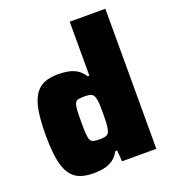

<svg xmlns="http://www.w3.org/2000/svg" viewBox="-136 -846 857 957"><g transform="rotate(-20 292.0 -367.5)"><path d="M197 8Q155 8 124.5 -4Q94 -16 74.5 -45Q55 -74 46 -125Q37 -176 37 -253Q37 -331 46 -382Q55 -433 75 -463Q95 -493 125.5 -505Q156 -517 198 -517Q226 -517 250.5 -512.5Q275 -508 296 -495.5Q317 -483 334 -457H343V-743H532V0H350L346 -59H336Q321 -31 299 -16.5Q277 -2 251 3Q225 8 197 8ZM285 -141Q310 -141 321.5 -147Q333 -153 337 -171Q341 -187 342 -207.5Q343 -228 343 -255Q343 -282 342.5 -301.5Q342 -321 338 -335Q334 -356 322 -362Q310 -368 285 -368Q263 -368 251.5 -365.5Q240 -363 234.5 -352Q229 -341 227.5 -318Q226 -295 226 -255Q226 -215 227.5 -191.5Q229 -168 234.5 -157.5Q240 -147 251.5 -144Q263 -141 285 -141Z"/></g></svg>

Font: Saira Thin ExtraBold
Style: Regular
Weight: 800
Version: Version 1.101